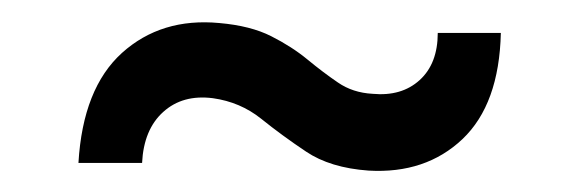

<svg xmlns="http://www.w3.org/2000/svg" viewBox="-20 -476 528 175"><path d="M316 -320.5Q281 -323 259 -337.8Q237 -352.5 218 -367.8Q199 -383 174 -386.5Q146.5 -390 128.8 -374Q111 -358 109.5 -327.5H51.5Q55.5 -395.5 91.2 -427.8Q127 -460 180 -455Q208.5 -452.5 227.2 -443Q246 -433.5 260.2 -421.8Q274.5 -410 288 -400.8Q301.5 -391.5 319.5 -390.5Q346 -388 362.5 -403Q379 -418 379 -446H436.5Q435 -381 401.5 -349.2Q368 -317.5 316 -320.5Z"/></svg>

Font: Big Shoulders Stencil Text Medium
Style: Regular
Weight: 500
Designer: Patric King
Foundry: XO Type Co
Version: Version 1.000